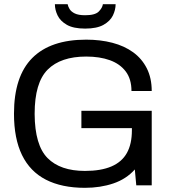

<svg xmlns="http://www.w3.org/2000/svg" viewBox="-20 -888 818 920"><path d="M387 12Q276 12 200 -27Q124 -66 85.5 -145Q47 -224 47 -343Q47 -522 134.5 -610Q222 -698 393 -698Q461 -698 518.5 -683Q576 -668 618 -637.5Q660 -607 683.5 -560.5Q707 -514 707 -452H610Q610 -509 582.5 -545.5Q555 -582 506.5 -599.5Q458 -617 393 -617Q271 -617 208.5 -554.5Q146 -492 146 -343V-341Q147 -192 208 -130.5Q269 -69 387 -69Q464 -69 514 -90.5Q564 -112 588 -155Q612 -198 612 -264V-314L652 -274H370V-357H707V0H633L626 -76Q585 -30 523 -9Q461 12 387 12ZM388 -751Q332 -751 300.5 -769Q269 -787 256 -814Q243 -841 243 -868H304Q306 -857 313.5 -844.5Q321 -832 338.5 -823.5Q356 -815 388 -815Q436 -815 453.5 -833Q471 -851 473 -868H534Q534 -841 521 -814Q508 -787 476 -769Q444 -751 388 -751Z"/></svg>

Font: Archivo VF Beta
Style: Regular
Weight: 400
Designer: Hector Gatti
Foundry: Omnibus-Type
Version: Version 1.002